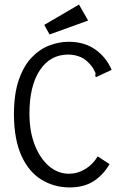

<svg xmlns="http://www.w3.org/2000/svg" viewBox="-20 -811 540 841"><path d="M285 10Q218 10 162.5 -23.5Q107 -57 74.5 -127.5Q42 -198 41 -308Q41 -400 62.5 -461.5Q84 -523 119 -559.5Q154 -596 196.5 -612Q239 -628 281 -628Q349 -628 397 -594.5Q445 -561 469 -505L409 -477L400 -473L397 -480Q400 -488 397 -494.5Q394 -501 386 -515Q361 -549 334.5 -560.5Q308 -572 279 -572Q200 -572 154.5 -503.5Q109 -435 109 -313Q109 -235 132.5 -175.5Q156 -116 195 -83Q234 -50 282 -50Q320 -50 353.5 -70.5Q387 -91 408 -126L460 -92Q430 -42 388 -16Q346 10 285 10ZM197 -660 174 -702 326 -791 366 -721Z"/></svg>

Font: Inconsolata Nerd Font Mono
Style: Regular
Weight: 400
Monospace: yes
Designer: Raph Levien, Cyreal, Brenton Simpson
Foundry: Raph Levien, Cyreal, Google
Version: Version 3.000; ttfautohint (v1.8.3);Nerd Fonts 3.0.2